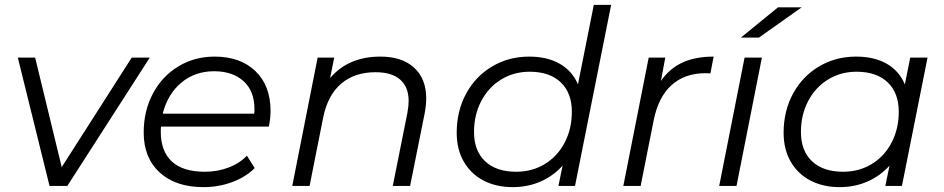

<svg xmlns="http://www.w3.org/2000/svg" viewBox="-20 -762 3868 787"><path d="M594 -526 256 0H183L53 -526H124L233 -77L520 -526Z M640 -243Q639 -236 639 -222Q639 -142 684.5 -100Q730 -58 820 -58Q872 -58 917.5 -75.5Q963 -93 992 -124L1024 -73Q987 -36 931.5 -15.5Q876 5 814 5Q700 5 634.5 -55Q569 -115 569 -219Q569 -307 606.5 -378Q644 -449 710.5 -489.5Q777 -530 860 -530Q965 -530 1027 -470.5Q1089 -411 1089 -307Q1089 -278 1082 -243ZM647 -296H1022Q1023 -303 1023 -315Q1023 -389 978 -429.5Q933 -470 858 -470Q779 -470 723 -423Q667 -376 647 -296Z M1727 -359Q1727 -331 1721 -299L1661 0H1590L1650 -300Q1655 -328 1655 -348Q1655 -405 1620.5 -435.5Q1586 -466 1519 -466Q1434 -466 1379 -419.5Q1324 -373 1305 -282L1249 0H1178L1282 -526H1350L1333 -442Q1408 -530 1539 -530Q1628 -530 1677.5 -484.5Q1727 -439 1727 -359Z M2485 -742 2337 0H2269L2286 -83Q2248 -41 2196 -18Q2144 5 2081 5Q2014 5 1962 -22Q1910 -49 1881 -99.5Q1852 -150 1852 -218Q1852 -307 1890.5 -378Q1929 -449 1997 -489.5Q2065 -530 2149 -530Q2223 -530 2274.5 -500.5Q2326 -471 2349 -416L2414 -742ZM2324 -304Q2324 -381 2278.5 -424.5Q2233 -468 2151 -468Q2086 -468 2034 -436Q1982 -404 1952.5 -347.5Q1923 -291 1923 -221Q1923 -144 1968.5 -101Q2014 -58 2096 -58Q2161 -58 2213 -89.5Q2265 -121 2294.5 -177.5Q2324 -234 2324 -304Z M2905 -530 2892 -461 2872 -462Q2787 -462 2732.5 -413Q2678 -364 2659 -267L2606 0H2535L2639 -526H2707L2689 -430Q2724 -481 2777 -505.5Q2830 -530 2905 -530Z M3032 -526H3103L2999 0H2928ZM3169 -732H3266L3091 -608H3017Z M3782 -526 3677 0H3609L3626 -83Q3588 -41 3536 -18Q3484 5 3421 5Q3354 5 3302 -22Q3250 -49 3221 -99.5Q3192 -150 3192 -218Q3192 -307 3230.5 -378Q3269 -449 3337 -489.5Q3405 -530 3489 -530Q3564 -530 3615 -500.5Q3666 -471 3689 -416L3711 -526ZM3664 -304Q3664 -381 3618.5 -424.5Q3573 -468 3491 -468Q3426 -468 3374 -436Q3322 -404 3292.5 -347.5Q3263 -291 3263 -221Q3263 -144 3308.5 -101Q3354 -58 3436 -58Q3501 -58 3553 -89.5Q3605 -121 3634.5 -177.5Q3664 -234 3664 -304Z"/></svg>

Font: Idrija
Style: Italic
Weight: 400
Italic angle: -11.3°
Designer: Julieta Ulanovsky
Foundry: Julieta Ulanovsky
Version: Version 7.200